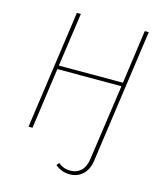

<svg xmlns="http://www.w3.org/2000/svg" viewBox="-127 -776 914 1068"><g transform="rotate(15 330.0 -242.0)"><path d="M596 -681 500 0 488 87Q480 141 449.5 169Q419 197 375 197Q328 197 291 166L303 151Q318 163 334.5 169.5Q351 176 375 176Q409 176 433.5 154Q458 132 465 84L477 0L527 -351H158L109 0H86L182 -681H205L161 -372H530L573 -681Z"/></g></svg>

Font: FiraGO Thin
Style: Italic
Weight: 100
Italic angle: -8°
Designer: bBox Type GmbH
Foundry: bBox Type GmbH
Version: Version 1.001